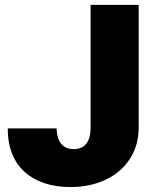

<svg xmlns="http://www.w3.org/2000/svg" viewBox="-20 -747 628 777"><path d="M346.6 -727.3H541.2V-228.7Q540.8 -158.7 505.7 -104.2Q470.5 -49.7 408 -19.9Q345.5 9.9 265.6 9.9Q222.7 9.9 185.2 1.4Q147.7 -7.1 115.4 -25.6Q83.1 -44 60.2 -71.4Q37.3 -98.7 24.1 -138.5Q11 -178.3 11.4 -227.3H208.8Q210.2 -186.1 228 -164.8Q245.7 -143.5 278.4 -143.5Q311.4 -143.5 328.8 -165.1Q346.2 -186.8 346.6 -228.7Z"/></svg>

Font: Karasuma Gothic
Style: Black
Weight: 900
Designer: Rasmus Andersson / Ryoko Nishizuka
Foundry: Genbu
Version: Version 1.00